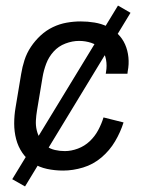

<svg xmlns="http://www.w3.org/2000/svg" viewBox="-20 -605 540 690"><path d="M207 8Q177 8 149 2Q121 -4 98.5 -18.5Q76 -33 60.5 -55.5Q45 -78 38 -105Q31 -132 31 -161Q31 -190 36 -219L56 -339Q60 -364 68 -389Q76 -414 91 -436.5Q106 -459 126 -477.5Q146 -496 170 -507.5Q194 -519 219.5 -523.5Q245 -528 270 -528Q295 -528 319.5 -524Q344 -520 365 -510Q386 -500 403 -483.5Q420 -467 429.5 -445.5Q439 -424 441.5 -399Q444 -374 439 -349L438 -340H360L361 -346Q365 -369 361 -391Q357 -413 343 -428.5Q329 -444 308 -451Q287 -458 264 -458Q240 -458 215 -448.5Q190 -439 172.5 -419.5Q155 -400 146 -376Q137 -352 133 -328L113 -208Q110 -190 109 -172Q108 -154 112 -137Q116 -120 125 -105Q134 -90 147 -80Q160 -70 177.5 -66Q195 -62 213 -62Q236 -62 260 -71Q284 -80 302.5 -97.5Q321 -115 333 -137.5Q345 -160 352 -183L424 -165Q413 -130 393.5 -97Q374 -64 344.5 -39Q315 -14 278.5 -3Q242 8 207 8ZM70 65 24 39 404 -585 449 -559Z"/></svg>

Font: Iosevka Term Curly
Style: Italic
Weight: 400
Italic angle: -9°
Designer: Belleve Invis
Foundry: Belleve Invis
Version: Version 32.3.0